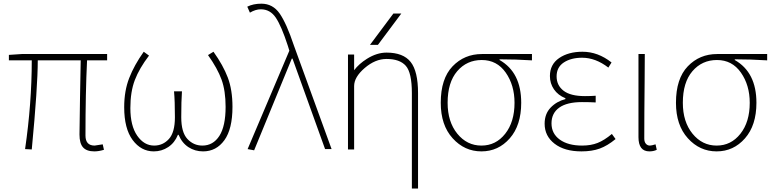

<svg xmlns="http://www.w3.org/2000/svg" viewBox="-20 -827 4287 1065"><path d="M502.9 12.7Q460.9 12.7 440.9 -9.3Q420.9 -31.2 420.9 -81.1Q420.9 -122.1 423.8 -282.2Q426.8 -442.4 427.7 -492.2H189.5Q189.5 -347.7 156.2 2L119.1 0Q156.2 -254.9 156.2 -492.2H29.3V-522.5L100.6 -527.3H574.2V-492.2H462.9Q454.1 -311.5 454.1 -75.2Q454.1 -19.5 504.9 -19.5Q508.8 -19.5 549.8 -26.4L556.6 3.9Q528.3 12.7 502.9 12.7Z M833 12.7Q762.7 12.7 715.8 -50.3Q668.9 -113.3 668.9 -232.4Q668.9 -323.2 696.8 -394.5Q724.6 -465.8 777.3 -540L806.6 -518.6Q752.9 -448.2 728 -383.3Q703.1 -318.4 703.1 -227.5Q703.1 -128.9 741.2 -74.2Q779.3 -19.5 835 -19.5Q883.8 -19.5 917 -56.2Q950.2 -92.8 950.2 -176.8Q950.2 -267.6 945.3 -320.3H989.3Q985.4 -267.6 985.4 -176.8Q985.4 -92.8 1019.5 -56.2Q1053.7 -19.5 1102.5 -19.5Q1162.1 -19.5 1196.8 -73.2Q1231.4 -127 1231.4 -234.4Q1231.4 -323.2 1209 -385.3Q1186.5 -447.3 1133.8 -521.5L1164.1 -540Q1217.8 -464.8 1243.7 -396.5Q1269.5 -328.1 1269.5 -234.4Q1269.5 -111.3 1224.6 -49.3Q1179.7 12.7 1106.4 12.7Q1061.5 12.7 1025.4 -10.7Q989.3 -34.2 970.7 -79.1H966.8Q949.2 -35.2 913.1 -11.2Q877 12.7 833 12.7Z M1389.6 6.8 1353.5 0 1585 -545.9 1576.2 -574.2Q1541 -682.6 1509.8 -729Q1478.5 -775.4 1426.8 -775.4Q1397.5 -775.4 1366.2 -756.8L1351.6 -790Q1384.8 -806.6 1429.7 -806.6Q1493.2 -806.6 1531.2 -752Q1569.3 -697.3 1610.4 -574.2L1819.3 0H1783.2L1602.5 -502H1598.6Z M2076.2 -578.1H2032.2L2162.1 -752H2206.1ZM1944.3 -437.5Q1970.7 -472.7 2015.6 -501Q2070.3 -535.2 2124 -535.2Q2216.8 -535.2 2257.8 -483.4Q2298.8 -431.6 2298.8 -310.5V218.8H2264.6V-310.5Q2264.6 -423.8 2231 -461.9Q2197.3 -500 2124 -500Q2061.5 -500 2002.9 -449.7Q1944.3 -399.4 1944.3 -349.6V2H1910.2V-524.4H1944.3Z M2424.8 -256.8Q2424.8 -390.6 2490.2 -459Q2555.7 -527.3 2653.3 -527.3H2930.7V-492.2Q2839.8 -498 2751 -498V-494.1Q2871.1 -425.8 2871.1 -256.8Q2871.1 -131.8 2807.6 -59.6Q2744.1 12.7 2650.4 12.7Q2556.6 12.7 2490.7 -60.1Q2424.8 -132.8 2424.8 -256.8ZM2834 -256.8Q2834 -354.5 2785.2 -424.3Q2736.3 -494.1 2652.3 -494.1Q2569.3 -494.1 2516.1 -432.1Q2462.9 -370.1 2462.9 -256.8Q2462.9 -151.4 2516.6 -85.4Q2570.3 -19.5 2650.4 -19.5Q2730.5 -19.5 2782.2 -85Q2834 -150.4 2834 -256.8Z M3205.1 12.7Q3111.3 12.7 3056.2 -29.8Q3001 -72.3 3001 -140.6Q3001 -195.3 3034.2 -230Q3067.4 -264.6 3116.2 -277.3V-282.2Q3075.2 -298.8 3052.7 -331.5Q3030.3 -364.3 3030.3 -405.3Q3030.3 -469.7 3081.5 -504.9Q3132.8 -540 3210.9 -540Q3296.9 -540 3372.1 -480.5L3354.5 -452.1Q3283.2 -506.8 3209 -506.8Q3147.5 -506.8 3107.4 -480.5Q3067.4 -454.1 3067.4 -403.3Q3067.4 -353.5 3106 -323.7Q3144.5 -293.9 3224.6 -293.9Q3256.8 -293.9 3284.2 -295.9V-258.8Q3252.9 -260.7 3208 -260.7Q3125 -260.7 3082 -230Q3039.1 -199.2 3039.1 -142.6Q3039.1 -85.9 3085 -52.7Q3130.9 -19.5 3209 -19.5Q3257.8 -19.5 3294.9 -34.2Q3332 -48.8 3374 -84L3394.5 -55.7Q3349.6 -18.6 3306.6 -2.9Q3263.7 12.7 3205.1 12.7Z M3582 12.7Q3521.5 12.7 3521.5 -66.4V-527.3H3556.6Q3556.6 -472.7 3555.7 -378.4Q3554.7 -284.2 3554.2 -206.5Q3553.7 -128.9 3553.7 -58.6Q3553.7 -40 3562.5 -29.8Q3571.3 -19.5 3585 -19.5Q3593.8 -19.5 3616.2 -26.4L3623 3.9Q3605.5 12.7 3582 12.7Z M3729.5 -256.8Q3729.5 -390.6 3794.9 -459Q3860.4 -527.3 3958 -527.3H4235.4V-492.2Q4144.5 -498 4055.7 -498V-494.1Q4175.8 -425.8 4175.8 -256.8Q4175.8 -131.8 4112.3 -59.6Q4048.8 12.7 3955.1 12.7Q3861.3 12.7 3795.4 -60.1Q3729.5 -132.8 3729.5 -256.8ZM4138.7 -256.8Q4138.7 -354.5 4089.8 -424.3Q4041 -494.1 3957 -494.1Q3874 -494.1 3820.8 -432.1Q3767.6 -370.1 3767.6 -256.8Q3767.6 -151.4 3821.3 -85.4Q3875 -19.5 3955.1 -19.5Q4035.2 -19.5 4086.9 -85Q4138.7 -150.4 4138.7 -256.8Z"/></svg>

Font: Gen Shin Gothic ExtraLight
Style: Regular
Weight: 100
Designer: [Source Han Sans]
Ryoko NISHIZUKA  (kana & ideographs); Paul D. Hunt (Latin, Greek & Cyrillic); Wenlong ZHANG  (bopomofo
Version: Version 1.002.20150607